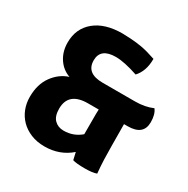

<svg xmlns="http://www.w3.org/2000/svg" viewBox="-162 -842 979 1000"><g transform="rotate(30 328.0 -341.5)"><path d="M536 -293 537 -160Q537 -121 538.5 -81.5Q540 -42 544 0Q521 9 473 9Q423 9 401 2L391 -42Q326 15 235 15Q189 15 152.5 0Q116 -15 91 -40.5Q66 -66 53 -99.5Q40 -133 40 -171Q40 -247 76.5 -297Q113 -347 167 -364Q122 -380 95.5 -420.5Q69 -461 69 -515Q69 -599 129 -648.5Q189 -698 294 -698Q309 -698 343 -696Q377 -694 411.5 -688Q446 -682 499 -664Q499 -625 488.5 -596Q478 -567 459 -547Q376 -575 325 -575Q233 -575 233 -502Q233 -424 332 -424H526Q586 -424 632 -444Q652 -418 652 -371Q652 -293 558 -293ZM383 -231Q383 -251 383 -266.5Q383 -282 384 -293H320Q203 -293 203 -194Q203 -149 224.5 -127.5Q246 -106 280 -106Q339 -106 383 -144Z"/></g></svg>

Font: Signika
Style: Bold
Weight: 700
Designer: Anna Giedrys
Foundry: Anna Giedrys
Version: Version 1.001